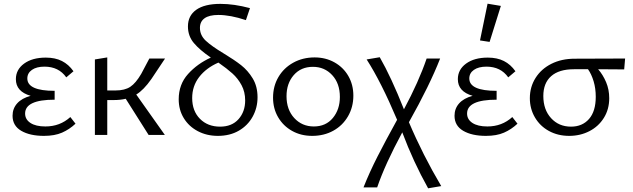

<svg xmlns="http://www.w3.org/2000/svg" viewBox="-20 -731 3428 1040"><path d="M389 -61Q356 -30 316 -12.5Q276 5 218 5Q142 5 95 -22.5Q48 -50 48 -104Q48 -143 73 -171Q98 -199 146 -212Q66 -235 66 -302Q66 -354 110.5 -386.5Q155 -419 228 -419Q279 -419 315.5 -400.5Q352 -382 378 -345L339 -312Q298 -370 221 -370Q178 -370 153 -352.5Q128 -335 128 -306Q128 -239 276 -239V-191Q116 -191 116 -116Q116 -84 145 -65Q174 -46 226 -46Q305 -46 361 -97Z M718 -219 873 0H785L661 -196Q633 -189 594 -189H561V0H494V-409L561 -420V-241H606Q656 -241 686 -261Q716 -281 745 -331L789 -414H874L800 -303Q758 -243 718 -219Z M1191 -442Q1249 -407 1286 -378Q1323 -349 1349 -306Q1375 -263 1375 -204Q1375 -147 1348.5 -99Q1322 -51 1273.5 -23Q1225 5 1160 5Q1100 5 1051.5 -20.5Q1003 -46 975.5 -91Q948 -136 948 -193Q948 -274 998.5 -330Q1049 -386 1122 -419Q1062 -460 1030 -498Q998 -536 998 -588Q998 -646 1043 -678Q1088 -710 1174 -710Q1248 -710 1334 -687L1312 -622Q1228 -650 1163 -650Q1113 -650 1088 -632Q1063 -614 1063 -580Q1063 -540 1094.5 -510.5Q1126 -481 1191 -442ZM1308 -187Q1308 -233 1288.5 -269.5Q1269 -306 1239 -333Q1209 -360 1163 -392Q1097 -363 1059 -314Q1021 -265 1021 -200Q1021 -130 1063 -87.5Q1105 -45 1172 -45Q1236 -45 1272 -85.5Q1308 -126 1308 -187Z M1459 -202Q1459 -264 1488 -313.5Q1517 -363 1568.5 -391.5Q1620 -420 1684 -420Q1744 -420 1792 -393Q1840 -366 1867 -319Q1894 -272 1894 -213Q1894 -151 1865 -101Q1836 -51 1785.5 -23Q1735 5 1671 5Q1610 5 1562 -22Q1514 -49 1486.5 -96Q1459 -143 1459 -202ZM1821 -206Q1821 -279 1779.5 -324Q1738 -369 1675 -369Q1610 -369 1571 -324Q1532 -279 1532 -210Q1532 -137 1574 -91.5Q1616 -46 1680 -46Q1745 -46 1783 -92Q1821 -138 1821 -206Z M2299 289Q2219 146 2159 -14Q2066 158 2023 284H1949Q1981 203 2024.5 117.5Q2068 32 2131 -82Q2044 -288 1966 -409L2037 -421Q2099 -313 2168 -139Q2248 -288 2291 -414H2364Q2308 -270 2195 -69Q2270 108 2370 277Z M2783 -61Q2750 -30 2710 -12.5Q2670 5 2612 5Q2536 5 2489 -22.5Q2442 -50 2442 -104Q2442 -143 2467 -171Q2492 -199 2540 -212Q2460 -235 2460 -302Q2460 -354 2504.5 -386.5Q2549 -419 2622 -419Q2673 -419 2709.5 -400.5Q2746 -382 2772 -345L2733 -312Q2692 -370 2615 -370Q2572 -370 2547 -352.5Q2522 -335 2522 -306Q2522 -239 2670 -239V-191Q2510 -191 2510 -116Q2510 -84 2539 -65Q2568 -46 2620 -46Q2699 -46 2755 -97ZM2580 -512 2621 -711 2693 -699 2632 -504Z M3361 -355Q3314 -356 3220 -356Q3246 -326 3263 -286Q3280 -246 3280 -199Q3280 -139 3251 -92.5Q3222 -46 3172.5 -20.5Q3123 5 3063 5Q3002 5 2953.5 -21.5Q2905 -48 2877.5 -95Q2850 -142 2850 -199Q2850 -260 2881 -309Q2912 -358 2967 -385.5Q3022 -413 3093 -413L3366 -414ZM3165 -356H3089Q3008 -356 2965.5 -318.5Q2923 -281 2923 -211Q2923 -137 2965 -91Q3007 -45 3073 -45Q3134 -45 3170.5 -86.5Q3207 -128 3207 -207Q3207 -252 3195.5 -290.5Q3184 -329 3165 -356Z"/></svg>

Font: Ysabeau
Style: Regular
Weight: 400
Designer: Christian Thalmann (Catharsis Fonts)
Version: Version 0.003